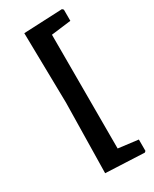

<svg xmlns="http://www.w3.org/2000/svg" viewBox="-149 -496 504 627"><g transform="rotate(-30 103.5 -182.5)"><path d="M206.5 -406.5 131.8 -397.2V31.8L206.5 41.1V84.1L201.9 87.9L56.1 81.3L60.7 -182.2L56.1 -446.7L201.9 -453.3L206.5 -448.6Z"/></g></svg>

Font: Gurajada
Style: Regular
Weight: 400
Designer: Purushoth Kumar Guthula
Foundry: SiliconAndhra, USA.
Version: Version 1.0.3; ttfautohint (v1.2.42-39fb)